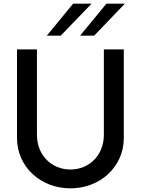

<svg xmlns="http://www.w3.org/2000/svg" viewBox="-20 -1020 769 1050"><path d="M380 -1000 236 -825H312L481 -1000ZM562 -1000 418 -825H495L663 -1000ZM365 10C528 10 657 -108 657 -265V-750H548V-283C548 -170 467 -93 365 -93C263 -93 182 -170 182 -283V-750H73V-265C73 -108 202 10 365 10Z"/></svg>

Font: Oakes Medium
Style: Regular
Weight: 500
Designer: Samuel Oakes
Foundry: Samuel Oakes
Version: Version 1.003;PS 001.003;hotconv 1.0.88;makeotf.lib2.5.64775